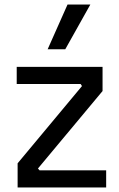

<svg xmlns="http://www.w3.org/2000/svg" viewBox="-20 -830 528 850"><path d="M269 -612H191L279 -810H380ZM450 0H58V-107L343 -449L337 -458H54V-534H434V-427L148 -84L155 -76H450Z"/></svg>

Font: Sora
Style: Regular
Weight: 400
Designer: Jonathan Barnbrook, Julián Moncada
Foundry: Barnbrook Fonts
Version: Version 2.000